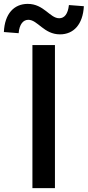

<svg xmlns="http://www.w3.org/2000/svg" viewBox="-70 -969 452 989"><path d="M97 0H213V-737H97ZM239 -792C309 -792 357 -843 362 -937L285 -943C280 -897 262 -875 235 -875C187 -875 156 -949 73 -949C2 -949 -46 -898 -50 -804L26 -798C30 -845 50 -867 76 -867C124 -867 156 -792 239 -792Z"/></svg>

Font: Noto Sans HK Medium
Style: Regular
Weight: 500
Designer: Ryoko NISHIZUKA 西塚涼子 (kana, bopomofo & ideographs); Paul D. Hunt (Latin, Greek & Cyrillic); Sandoll Communications 산돌커뮤니
Foundry: Adobe
Version: Version 2.002;hotconv 1.0.116;makeotfexe 2.5.65601